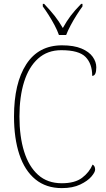

<svg xmlns="http://www.w3.org/2000/svg" viewBox="-20 -957 545 987"><path d="M298 10Q217 10 162 -35Q107 -80 79.5 -163Q52 -246 52 -358Q52 -529 115 -626.5Q178 -724 299 -724Q360 -724 399 -707.5Q438 -691 456.5 -665Q475 -639 475 -611Q475 -567 454 -567Q454 -629 420 -664Q386 -699 295 -699Q224 -699 176 -656Q128 -613 104 -536.5Q80 -460 80 -358Q80 -255 104 -178Q128 -101 176 -58Q224 -15 298 -15Q365 -15 402 -43Q439 -71 456 -111Q469 -104 469 -85Q469 -72 450 -49.5Q431 -27 392.5 -8.5Q354 10 298 10ZM283 -777Q275 -800 261 -826.5Q247 -853 230.5 -879Q214 -905 200 -924V-937H207Q240 -902 261 -875.5Q282 -849 303 -813Q323 -849 343 -875.5Q363 -902 397 -937H404V-924Q390 -905 373.5 -879Q357 -853 343 -826.5Q329 -800 320 -777Z"/></svg>

Font: Noto Serif Tamil SemiCondensed Thin
Style: Italic
Weight: 100
Width: 4
Italic angle: -12°
Designer: Indian Type Foundry, Tom Grace, and the Monotype Design Team
Foundry: Monotype Imaging Inc.
Version: Version 2.003; ttfautohint (v1.8.4.7-5d5b)